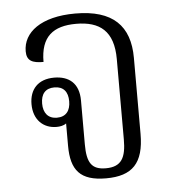

<svg xmlns="http://www.w3.org/2000/svg" viewBox="-45 -598 598 650"><g transform="rotate(-5 253.5 -272.5)"><path d="M290 10C379 10 419 -30 419 -130V-388C419 -497 362 -555 234 -555C117 -555 56 -506 56 -442C56 -409 76 -401 113 -401C113 -487 156 -520 234 -520C314 -520 361 -485 361 -389V-116C361 -55 346 -24 292 -24C244 -24 228 -48 228 -111V-260C228 -319 194 -345 144 -345C89 -345 60 -312 60 -262C60 -209 93 -178 138 -178C149 -178 162 -180 171 -187V-111C171 -28 202 10 290 10ZM142 -209C112 -209 96 -229 96 -261C96 -293 111 -312 142 -312C173 -312 188 -293 188 -261C188 -229 173 -209 142 -209Z"/></g></svg>

Font: Noto Serif Thai SemiCondensed Light
Style: Regular
Weight: 300
Width: 4
Designer: Monotype Design Team
Foundry: Monotype Imaging Inc.
Version: Version 2.002